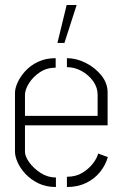

<svg xmlns="http://www.w3.org/2000/svg" viewBox="-20 -749 492 769"><path d="M210 -577 247 -729H287L238 -577ZM204 0Q164 0 133.5 -15Q103 -30 82 -52.5Q61 -75 50.5 -99Q40 -123 40 -141V-377Q40 -395 50.5 -418.5Q61 -442 81.5 -464.5Q102 -487 132.5 -501.5Q163 -516 203 -516V-478Q167 -478 139.5 -459.5Q112 -441 96 -415.5Q80 -390 80 -369V-285H371V-369Q371 -399 353 -424Q335 -449 307 -464.5Q279 -480 248 -480V-516Q286 -516 323.5 -497Q361 -478 386 -447Q411 -416 411 -378V-247H80V-141Q80 -123 97 -99Q114 -75 142.5 -56.5Q171 -38 204 -38ZM248 0V-41Q284 -41 310 -57Q336 -73 352.5 -94.5Q369 -116 373 -134L412 -120Q403 -88 381 -60.5Q359 -33 325.5 -16.5Q292 0 248 0Z"/></svg>

Font: Stick No Bills ExtraLight ExtraLight
Style: Regular
Weight: 250
Version: Version 2.000